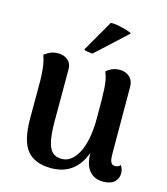

<svg xmlns="http://www.w3.org/2000/svg" viewBox="-111 -821 801 921"><g transform="rotate(15 289.0 -360.0)"><path d="M427 -527Q455 -527 474.5 -509.5Q494 -492 494 -460L495 -127Q495 -99 501.5 -87Q508 -75 522 -75Q527 -75 535 -77.5Q543 -80 548 -88Q560 -69 560 -49Q560 -22 541 -5Q522 12 486 12Q442 12 417 -17.5Q392 -47 392 -107V-152L408 -178Q401 -118 378.5 -75Q356 -32 318.5 -9Q281 14 227 14Q147 14 108.5 -32.5Q70 -79 70 -190V-379Q70 -403 66.5 -437.5Q63 -472 52 -502Q64 -511 80 -519Q96 -527 120 -527Q149 -527 168 -511Q187 -495 187 -466V-208Q187 -152 194 -114.5Q201 -77 218 -59.5Q235 -42 266 -42Q289 -42 309 -56Q329 -70 345 -99Q361 -128 370 -172.5Q379 -217 379 -277Q379 -330 378.5 -365Q378 -400 376.5 -424Q375 -448 371 -466Q367 -484 360 -502Q367 -509 384.5 -518Q402 -527 427 -527ZM431 -709 278 -568Q268 -569 254 -571Q240 -573 235 -577L325 -733Q340 -735 362.5 -730.5Q385 -726 405 -720Q425 -714 431 -709Z"/></g></svg>

Font: Arima SemiBold
Style: Regular
Weight: 600
Designer: Joana Correia and Natanael Gama
Foundry: NDISCOVER
Version: Version 1.101;gftools[0.9.23]